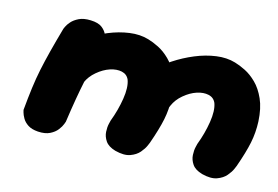

<svg xmlns="http://www.w3.org/2000/svg" viewBox="-72 -646 1147 791"><g transform="rotate(15 501.5 -250.5)"><path d="M465 -7Q434 -16 421.5 -34.5Q409 -53 408 -73Q407 -93 410.5 -107.5Q414 -122 414 -122Q433 -172 441 -222.5Q449 -273 438 -303Q429 -324 406.5 -329Q384 -334 356.5 -325Q329 -316 303 -294Q278 -273 266 -245.5Q254 -218 249 -192Q244 -166 239 -150Q233 -129 231 -119Q229 -109 228 -103Q227 -97 223 -86Q223 -86 221 -77.5Q219 -69 211.5 -57.5Q204 -46 188 -37Q172 -28 144 -26Q122 -25 107 -37.5Q92 -50 84.5 -62.5Q77 -75 77 -75Q70 -87 70.5 -99.5Q71 -112 76 -131.5Q81 -151 85 -183Q87 -223 90.5 -248Q94 -273 101.5 -291Q109 -309 121.5 -326.5Q134 -344 155 -368Q184 -396 223.5 -422Q263 -448 307.5 -466.5Q352 -485 396 -491Q440 -497 477 -486Q498 -480 523 -467.5Q548 -455 572 -431.5Q596 -408 613 -370Q630 -332 633 -276Q635 -229 626 -185Q617 -141 594 -76Q594 -76 588 -62Q582 -48 568 -31.5Q554 -15 529 -6Q504 3 465 -7ZM136 -1Q109 -3 93 -13.5Q77 -24 69 -38Q61 -52 58.5 -62Q56 -72 56 -72Q61 -126 66.5 -168Q72 -210 80 -248.5Q88 -287 99.5 -332Q111 -377 128 -437Q128 -437 132.5 -447Q137 -457 148 -469.5Q159 -482 178.5 -491.5Q198 -501 228 -500Q261 -499 277.5 -486Q294 -473 300 -456.5Q306 -440 306.5 -427.5Q307 -415 307 -415Q295 -367 285.5 -328Q276 -289 268 -251Q260 -213 252.5 -169.5Q245 -126 237 -70Q237 -70 233 -59Q229 -48 218 -33.5Q207 -19 187 -9Q167 1 136 -1ZM835 -7Q804 -16 791.5 -34.5Q779 -53 778 -73Q777 -93 780.5 -107.5Q784 -122 784 -122Q803 -172 811 -222.5Q819 -273 808 -303Q799 -324 776.5 -329Q754 -334 726.5 -325Q699 -316 673 -294Q648 -273 636 -245.5Q624 -218 619 -192Q614 -166 609 -150Q603 -129 601 -119Q599 -109 598 -103Q597 -97 593 -86Q593 -86 591 -77.5Q589 -69 581.5 -57.5Q574 -46 558 -37Q542 -28 514 -26Q492 -25 477 -37.5Q462 -50 454.5 -62.5Q447 -75 447 -75Q440 -87 440.5 -99.5Q441 -112 446 -131.5Q451 -151 455 -183Q457 -223 460.5 -248Q464 -273 471.5 -291Q479 -309 491.5 -326.5Q504 -344 525 -368Q554 -396 593.5 -422Q633 -448 677.5 -466.5Q722 -485 766 -491Q810 -497 847 -486Q868 -480 893 -467.5Q918 -455 942 -431.5Q966 -408 983 -370Q1000 -332 1003 -276Q1005 -229 996 -185Q987 -141 964 -76Q964 -76 958 -62Q952 -48 938 -31.5Q924 -15 899 -6Q874 3 835 -7Z"/></g></svg>

Font: Sour Gummy Black
Style: Italic
Weight: 900
Italic angle: -11.3°
Designer: Stefie Justprince
Foundry: Eifetstype
Version: Version 1.000